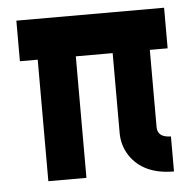

<svg xmlns="http://www.w3.org/2000/svg" viewBox="-43 -550 607 598"><g transform="rotate(-5 260.5 -251.5)"><path d="M29.3 -379.9V-506.8H491.2V-379.9H435.5V-138.7Q435.5 -110.4 466.8 -106.4Q472.7 -105.5 477.5 -105.5V3.9Q381.8 3.9 339.8 -59.6Q319.3 -91.8 319.3 -129.9V-379.9H204.1V0H85V-379.9Z"/></g></svg>

Font: Post No Bills Colombo ExtraBold
Style: Regular
Weight: 800
Designer: Kosala Senevirathne, Siva Puranthara, Lasantha Premarathna, Tharique Azeez
Foundry: Mooniak
Version: Version 1.220 ; ttfautohint (v1.6)